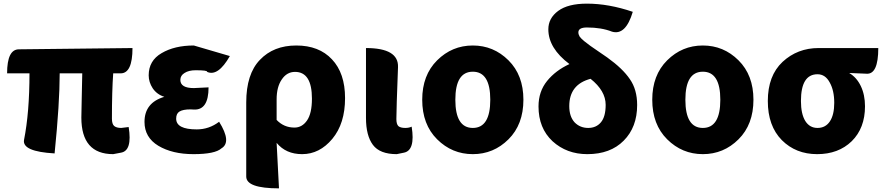

<svg xmlns="http://www.w3.org/2000/svg" viewBox="-20 -833 4859 1055"><path d="M602 14Q427 14 427 -187Q427 -201 429 -290L432 -430H308Q308 -266 280 10Q101 0 112 -64Q142 -215 142 -430H19Q19 -562 84 -562L708 -569Q708 -430 643 -430H602Q595 -333 595 -181Q595 -152 607 -141Q620 -130 646 -130L687 -135Q708 -4 644 6Z M1043 14Q927 14 850 -32Q774 -78 774 -163Q774 -269 883 -301Q842 -314 819 -348Q797 -382 797 -419Q797 -500 868 -541Q939 -583 1045 -583L1243 -525Q1178 -411 1118 -438Q1122 -447 1055 -447Q1017 -447 994 -432Q971 -418 971 -394Q971 -349 1045 -349L1126 -353Q1126 -227 1045 -231L1027 -232Q985 -232 966 -220Q948 -209 948 -181Q948 -122 1061 -122Q1129 -122 1184 -164Q1254 -52 1197 -18Q1162 14 1043 14Z M1513 202Q1333 202 1333 137V-270Q1333 -426 1408 -504Q1483 -583 1608 -583Q1733 -583 1804 -507Q1876 -431 1876 -294Q1876 -154 1806 -70Q1736 14 1640 14Q1551 14 1500 -48Q1505 38 1513 202ZM1598 -132Q1640 -132 1667 -171Q1694 -210 1694 -291Q1694 -438 1601 -438Q1556 -438 1528 -396Q1500 -355 1500 -287V-174Q1540 -132 1598 -132Z M2160 14Q2067 14 2029 -37Q1991 -88 1991 -185V-569Q2171 -569 2167 -464Q2158 -231 2158 -179Q2158 -151 2169 -140Q2181 -130 2207 -130Q2227 -130 2242 -137Q2263 -6 2199 6Z M2300 -285Q2300 -420 2382 -501.5Q2464 -583 2578 -583Q2692 -583 2774 -501.5Q2856 -420 2856 -285Q2856 -149 2774 -67.5Q2692 14 2578 14Q2464 14 2382 -67.5Q2300 -149 2300 -285ZM2674 -285Q2674 -439 2578 -439Q2482 -439 2482 -285Q2482 -130 2578 -130Q2674 -130 2674 -285Z M3207 14Q3094 14 3016 -57Q2939 -129 2939 -248Q2939 -330 2986 -388Q3033 -446 3109 -481Q2993 -568 2993 -672Q2993 -733 3047 -773Q3101 -813 3205 -813Q3325 -813 3457 -768Q3418 -637 3343 -659Q3285 -682 3205 -682Q3158 -682 3158 -655Q3158 -644 3165 -632Q3173 -621 3190 -607Q3208 -593 3224 -581Q3240 -570 3269 -550Q3298 -531 3317 -517Q3402 -456 3441 -398Q3481 -341 3481 -256Q3481 -134 3407 -60Q3334 14 3207 14ZM3108 -250Q3108 -193 3137 -161Q3167 -130 3212 -130Q3256 -130 3282 -161Q3308 -192 3308 -257Q3308 -334 3225 -400Q3108 -369 3108 -250Z M3564 -285Q3564 -420 3646 -501.5Q3728 -583 3842 -583Q3956 -583 4038 -501.5Q4120 -420 4120 -285Q4120 -149 4038 -67.5Q3956 14 3842 14Q3728 14 3646 -67.5Q3564 -149 3564 -285ZM3938 -285Q3938 -439 3842 -439Q3746 -439 3746 -285Q3746 -130 3842 -130Q3938 -130 3938 -285Z M4276 -63Q4199 -141 4199 -278Q4199 -417 4280 -493Q4362 -569 4478 -569H4806Q4806 -423 4741 -428L4646 -432Q4687 -408 4710 -360Q4733 -312 4733 -249Q4733 -129 4660 -57Q4587 14 4470 14Q4353 14 4276 -63ZM4472 -130Q4516 -130 4540 -166Q4564 -202 4564 -268Q4564 -336 4539 -380Q4515 -425 4472 -425Q4381 -425 4381 -278Q4381 -207 4405 -168Q4429 -130 4472 -130Z"/></svg>

Font: Swei Half Moon CJK SC
Style: Black
Weight: 900
Version: Version 2.071